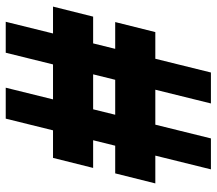

<svg xmlns="http://www.w3.org/2000/svg" viewBox="-63 -693 756 670"><g transform="rotate(-90 315.0 -358.0)"><path d="M289 0 466 -716H574L397 0ZM59 0 236 -716H344L167 0ZM64 -411 99 -551H627L592 -411ZM10 -194 45 -334H573L538 -194Z"/></g></svg>

Font: Danfo
Style: Regular
Weight: 400
Designer: Seyi Olusanya, David Udoh, Eyiyemi Adegbite, Mirko Velimirović
Version: Version 1.000